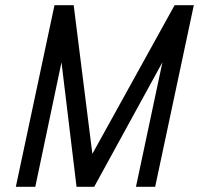

<svg xmlns="http://www.w3.org/2000/svg" viewBox="-20 -720 767 740"><path d="M264 -700H190L41 0H116L217 -480L275 0H343L606 -480L504 0H578L727 -700H653L336 -127Z"/></svg>

Font: Advent Pro Medium
Style: Italic
Weight: 500
Italic angle: -12°
Version: Version 3.000